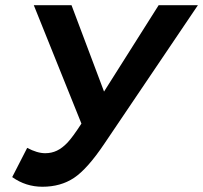

<svg xmlns="http://www.w3.org/2000/svg" viewBox="-20 -708 781 738"><path d="M143.1 9.8Q79.1 9.8 26.9 -27.3L84.5 -139.6Q123 -119.1 153.8 -119.1Q178.2 -119.1 198.7 -128.9Q219.2 -138.7 239 -159.4Q258.8 -180.2 293 -232.9L109.9 -688H254.9L379.9 -356L589.8 -688H740.7L380.9 -155.3Q315.9 -58.6 264.6 -24.4Q213.4 9.8 143.1 9.8Z"/></svg>

Font: Liberation Sans
Style: Bold Italic
Weight: 700
Italic angle: -12°
Designer: Steve Matteson
Foundry: Ascender Corporation
Version: Version 2.1.5